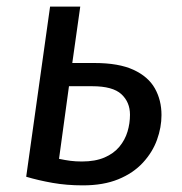

<svg xmlns="http://www.w3.org/2000/svg" viewBox="-20 -547 550 579"><path d="M198 -357H265Q338 -357 382.5 -336.5Q427 -316 447 -280.5Q467 -245 467 -200Q467 -163 453.5 -125.5Q440 -88 411 -56.5Q382 -25 337 -6.5Q292 12 230 12Q181 12 138.5 4.5Q96 -3 59 -14L131 -527H222ZM227 -60Q267 -60 295 -72Q323 -84 340 -104.5Q357 -125 364.5 -150Q372 -175 372 -201Q372 -239 346 -263Q320 -287 258 -287H188L158 -68Q177 -64 192.5 -62Q208 -60 227 -60Z"/></svg>

Font: Fira Sans Variable
Style: Italic
Weight: 397
Italic angle: -8°
Designer: Carrois Corporate & Edenspiekermann AG
Foundry: Carrois Corporate GbR & Edenspiekermann AG
Version: Version 4.202